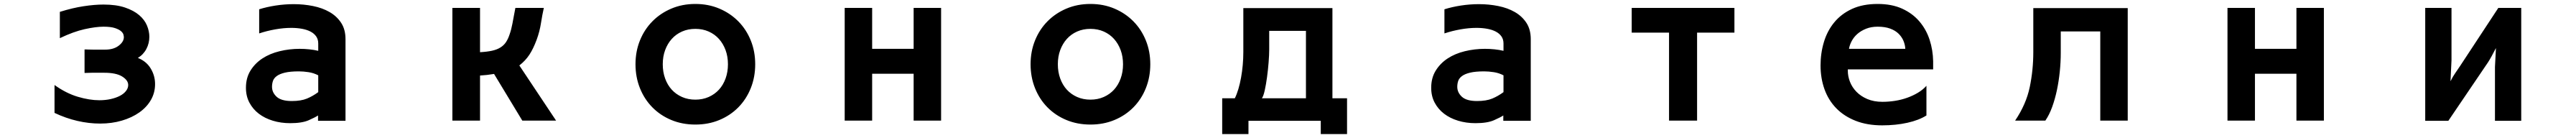

<svg xmlns="http://www.w3.org/2000/svg" viewBox="-20 -558 13040 698"><path d="M487 67Q430 67 371.5 53.5Q313 40 256 13V-128Q315 -86 374 -68.5Q433 -51 483 -51Q514 -51 540.5 -57Q567 -63 586.5 -73Q606 -83 617.5 -97.5Q629 -112 629 -128Q629 -152 598.5 -171Q568 -190 508 -190Q485 -190 470 -190Q455 -190 444.5 -190Q434 -190 426 -189.5Q418 -189 408 -189V-308Q410 -308 414 -308Q418 -308 426.5 -307.5Q435 -307 450.5 -307Q466 -307 492 -307H513Q555 -307 581 -327Q607 -347 607 -370Q607 -374 605 -382.5Q603 -391 593 -400Q583 -409 562 -416Q541 -423 504 -423Q465 -423 408.5 -410.5Q352 -398 283 -365V-498Q347 -518 403 -526.5Q459 -535 504 -535Q568 -535 612.5 -520Q657 -505 684.5 -481.5Q712 -458 724 -429Q736 -400 736 -372Q736 -339 721 -310.5Q706 -282 678 -265Q721 -248 743 -211.5Q765 -175 765 -133Q765 -89 744 -52.5Q723 -16 685.5 10.5Q648 37 597 52Q546 67 487 67Z M1449 65Q1402 65 1361 52.5Q1320 40 1290 17Q1260 -6 1242.5 -39Q1225 -72 1225 -114Q1225 -164 1248 -201Q1271 -238 1308.5 -262.5Q1346 -287 1395.5 -299Q1445 -311 1497 -311Q1521 -311 1545.5 -308.5Q1570 -306 1591 -301V-338Q1591 -359 1580.5 -374Q1570 -389 1551.5 -398.5Q1533 -408 1508 -412.5Q1483 -417 1454 -417Q1416 -417 1373.5 -409.5Q1331 -402 1292 -389V-511Q1330 -523 1375.5 -530Q1421 -537 1467 -537Q1517 -537 1564.5 -527.5Q1612 -518 1648.5 -497Q1685 -476 1707 -442.5Q1729 -409 1729 -360V53H1590V26Q1577 35 1543 50Q1509 65 1449 65ZM1457 -47Q1504 -47 1534 -59.5Q1564 -72 1591 -92V-177Q1568 -189 1542 -193Q1516 -197 1493 -197Q1449 -197 1422 -190.5Q1395 -184 1380.5 -173Q1366 -162 1361.5 -148Q1357 -134 1357 -119Q1357 -90 1380.5 -68.5Q1404 -47 1457 -47Z M2270 -518H2410V-294Q2446 -296 2471 -301.5Q2496 -307 2513.5 -318Q2531 -329 2541.5 -345Q2552 -361 2559 -382Q2564 -396 2567.5 -409.5Q2571 -423 2574 -438.5Q2577 -454 2580.5 -473.5Q2584 -493 2589 -518H2733Q2725 -483 2718.5 -441Q2712 -399 2697 -358Q2680 -312 2660 -281.5Q2640 -251 2609 -227L2795 52H2624L2481 -184Q2463 -181 2445.5 -179Q2428 -177 2410 -176V52H2270Z M3500 72Q3434 72 3378.5 49Q3323 26 3282.5 -15Q3242 -56 3219.5 -112Q3197 -168 3197 -233Q3197 -298 3219.5 -353.5Q3242 -409 3282.5 -450Q3323 -491 3378.5 -514.5Q3434 -538 3500 -538Q3566 -538 3621.5 -514.5Q3677 -491 3717.5 -450Q3758 -409 3780.5 -353.5Q3803 -298 3803 -233Q3803 -168 3780.5 -112Q3758 -56 3717.5 -15Q3677 26 3621.5 49Q3566 72 3500 72ZM3500 -54Q3537 -54 3567.5 -67.5Q3598 -81 3619.5 -104.5Q3641 -128 3653 -161Q3665 -194 3665 -233Q3665 -272 3653 -304.5Q3641 -337 3619.5 -361Q3598 -385 3567.5 -398.5Q3537 -412 3500 -412Q3463 -412 3432.5 -398.5Q3402 -385 3380.5 -361Q3359 -337 3347 -304.5Q3335 -272 3335 -233Q3335 -194 3347 -161Q3359 -128 3380.5 -104.5Q3402 -81 3432.5 -67.5Q3463 -54 3500 -54Z M4256 -518H4395V-311H4605V-518H4744V52H4605V-185H4395V52H4256Z M5500 72Q5434 72 5378.5 49Q5323 26 5282.5 -15Q5242 -56 5219.5 -112Q5197 -168 5197 -233Q5197 -298 5219.5 -353.5Q5242 -409 5282.5 -450Q5323 -491 5378.5 -514.5Q5434 -538 5500 -538Q5566 -538 5621.5 -514.5Q5677 -491 5717.5 -450Q5758 -409 5780.5 -353.5Q5803 -298 5803 -233Q5803 -168 5780.5 -112Q5758 -56 5717.5 -15Q5677 26 5621.5 49Q5566 72 5500 72ZM5500 -54Q5537 -54 5567.5 -67.5Q5598 -81 5619.5 -104.5Q5641 -128 5653 -161Q5665 -194 5665 -233Q5665 -272 5653 -304.5Q5641 -337 5619.5 -361Q5598 -385 5567.5 -398.5Q5537 -412 5500 -412Q5463 -412 5432.5 -398.5Q5402 -385 5380.5 -361Q5359 -337 5347 -304.5Q5335 -272 5335 -233Q5335 -194 5347 -161Q5359 -128 5380.5 -104.5Q5402 -81 5432.5 -67.5Q5463 -54 5500 -54Z M6167 -61H6231Q6241 -81 6249 -108Q6257 -135 6262.5 -165.5Q6268 -196 6271 -229Q6274 -262 6274 -295V-517H6725V-61H6799V120H6666V53H6300V120H6167ZM6591 -61V-402H6405V-308Q6405 -281 6402 -243Q6399 -205 6394 -168Q6389 -131 6382.5 -101.5Q6376 -72 6368 -61Z M7449 65Q7402 65 7361 52.5Q7320 40 7290 17Q7260 -6 7242.5 -39Q7225 -72 7225 -114Q7225 -164 7248 -201Q7271 -238 7308.5 -262.5Q7346 -287 7395.5 -299Q7445 -311 7497 -311Q7521 -311 7545.5 -308.5Q7570 -306 7591 -301V-338Q7591 -359 7580.5 -374Q7570 -389 7551.5 -398.5Q7533 -408 7508 -412.5Q7483 -417 7454 -417Q7416 -417 7373.5 -409.5Q7331 -402 7292 -389V-511Q7330 -523 7375.5 -530Q7421 -537 7467 -537Q7517 -537 7564.5 -527.5Q7612 -518 7648.5 -497Q7685 -476 7707 -442.5Q7729 -409 7729 -360V53H7590V26Q7577 35 7543 50Q7509 65 7449 65ZM7457 -47Q7504 -47 7534 -59.5Q7564 -72 7591 -92V-177Q7568 -189 7542 -193Q7516 -197 7493 -197Q7449 -197 7422 -190.5Q7395 -184 7380.5 -173Q7366 -162 7361.5 -148Q7357 -134 7357 -119Q7357 -90 7380.5 -68.5Q7404 -47 7457 -47Z M8429 -393H8240V-518H8760V-393H8571V52H8429Z M9508 76Q9432 76 9373.5 53Q9315 30 9275.5 -10.5Q9236 -51 9216 -106.5Q9196 -162 9196 -227Q9196 -289 9213 -345.5Q9230 -402 9265.5 -445Q9301 -488 9355.5 -513Q9410 -538 9485 -538Q9557 -538 9609.5 -514Q9662 -490 9696.5 -449.5Q9731 -409 9748 -357Q9765 -305 9766 -248V-207H9334V-201Q9334 -172 9345 -144Q9356 -116 9378 -93.5Q9400 -71 9433 -57Q9466 -43 9509 -43Q9541 -43 9573 -48Q9605 -53 9634.5 -63.5Q9664 -74 9689 -89Q9714 -104 9732 -124V26Q9694 50 9635.5 63Q9577 76 9508 76ZM9625 -311Q9624 -332 9615.5 -352Q9607 -372 9590.5 -388Q9574 -404 9548 -413.5Q9522 -423 9485 -423Q9452 -423 9426 -412.5Q9400 -402 9382 -386Q9364 -370 9353.5 -350Q9343 -330 9340 -311Z M10181 52Q10237 -31 10255 -117.5Q10273 -204 10273 -295V-517H10751V52H10612V-399H10412V-291Q10412 -244 10407 -195.5Q10402 -147 10392.5 -102Q10383 -57 10368.5 -17Q10354 23 10334 52Z M11256 -518H11395V-311H11605V-518H11744V52H11605V-185H11395V52H11256Z M12257 -518H12390V-253L12385 -147Q12396 -170 12409.5 -189Q12423 -208 12434 -225L12627 -518H12743V53H12610V-219L12615 -315Q12605 -295 12593 -273.5Q12581 -252 12575 -243L12374 53H12257Z"/></svg>

Font: LINE Seed JP_TTF Bold
Style: Regular
Weight: 700
Designer: LINE & Fontrix & Fontworks
Version: Version 1.009